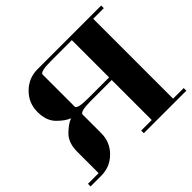

<svg xmlns="http://www.w3.org/2000/svg" viewBox="-144 -798 981 981"><g transform="rotate(-45 346.0 -307.5)"><path d="M0 0V-19H77.1V-172.9Q77.1 -237.3 111.3 -271.5Q145.5 -305.7 175.8 -316.9Q145.5 -328.1 111.3 -362.8Q77.1 -397.5 77.1 -460.9Q77.1 -524.9 122.1 -569.8Q167.5 -615.2 231 -615.2H691.9V-596.2H615.2V-19H691.9V0H384.8V-19H460.9V-308.1H308.1Q231 -308.1 231 -288.1V-153.8Q231 -89.8 186 -44.9Q141.1 0 77.1 0ZM231 -346.2Q231 -327.1 308.1 -327.1H460.9V-596.2H308.1Q231 -596.2 231 -577.1Z"/></g></svg>

Font: Hjet
Style: Regular
Weight: 400
Designer: T. Christopher White
Version: Version 1.2